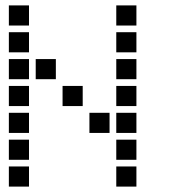

<svg xmlns="http://www.w3.org/2000/svg" viewBox="-20 -708 640 715"><path d="M14 -688Q13 -688 13 -688Q13 -688 13 -687V-614Q13 -613 13 -613Q13 -613 14 -613H87Q88 -613 88 -613Q88 -613 88 -614V-687Q88 -688 88 -688Q88 -688 87 -688ZM414 -688Q413 -688 413 -688Q413 -688 413 -687V-614Q413 -613 413 -613Q413 -613 414 -613H487Q488 -613 488 -613Q488 -613 488 -614V-687Q488 -688 488 -688Q488 -688 487 -688ZM14 -588Q13 -588 13 -588Q13 -588 13 -587V-514Q13 -513 13 -513Q13 -513 14 -513H87Q88 -513 88 -513Q88 -513 88 -514V-587Q88 -588 88 -588Q88 -588 87 -588ZM414 -588Q413 -588 413 -588Q413 -588 413 -587V-514Q413 -513 413 -513Q413 -513 414 -513H487Q488 -513 488 -513Q488 -513 488 -514V-587Q488 -588 488 -588Q488 -588 487 -588ZM14 -488Q13 -488 13 -488Q13 -488 13 -487V-414Q13 -413 13 -413Q13 -413 14 -413H87Q88 -413 88 -413Q88 -413 88 -414V-487Q88 -488 88 -488Q88 -488 87 -488ZM114 -488Q113 -488 113 -488Q113 -488 113 -487V-414Q113 -413 113 -413Q113 -413 114 -413H187Q188 -413 188 -413Q188 -413 188 -414V-487Q188 -488 188 -488Q188 -488 187 -488ZM414 -488Q413 -488 413 -488Q413 -488 413 -487V-414Q413 -413 413 -413Q413 -413 414 -413H487Q488 -413 488 -413Q488 -413 488 -414V-487Q488 -488 488 -488Q488 -488 487 -488ZM14 -388Q13 -388 13 -388Q13 -388 13 -387V-314Q13 -313 13 -313Q13 -313 14 -313H87Q88 -313 88 -313Q88 -313 88 -314V-387Q88 -388 88 -388Q88 -388 87 -388ZM214 -388Q213 -388 213 -388Q213 -388 213 -387V-314Q213 -313 213 -313Q213 -313 214 -313H287Q288 -313 288 -313Q288 -313 288 -314V-387Q288 -388 288 -388Q288 -388 287 -388ZM414 -388Q413 -388 413 -388Q413 -388 413 -387V-314Q413 -313 413 -313Q413 -313 414 -313H487Q488 -313 488 -313Q488 -313 488 -314V-387Q488 -388 488 -388Q488 -388 487 -388ZM14 -288Q13 -288 13 -288Q13 -288 13 -287V-214Q13 -213 13 -213Q13 -213 14 -213H87Q88 -213 88 -213Q88 -213 88 -214V-287Q88 -288 88 -288Q88 -288 87 -288ZM314 -288Q313 -288 313 -288Q313 -288 313 -287V-214Q313 -213 313 -213Q313 -213 314 -213H387Q388 -213 388 -213Q388 -213 388 -214V-287Q388 -288 388 -288Q388 -288 387 -288ZM414 -288Q413 -288 413 -288Q413 -288 413 -287V-214Q413 -213 413 -213Q413 -213 414 -213H487Q488 -213 488 -213Q488 -213 488 -214V-287Q488 -288 488 -288Q488 -288 487 -288ZM14 -188Q13 -188 13 -188Q13 -188 13 -187V-114Q13 -113 13 -113Q13 -113 14 -113H87Q88 -113 88 -113Q88 -113 88 -114V-187Q88 -188 88 -188Q88 -188 87 -188ZM414 -188Q413 -188 413 -188Q413 -188 413 -187V-114Q413 -113 413 -113Q413 -113 414 -113H487Q488 -113 488 -113Q488 -113 488 -114V-187Q488 -188 488 -188Q488 -188 487 -188ZM14 -88Q13 -88 13 -88Q13 -88 13 -87V-14Q13 -13 13 -13Q13 -13 14 -13H87Q88 -13 88 -13Q88 -13 88 -14V-87Q88 -88 88 -88Q88 -88 87 -88ZM414 -88Q413 -88 413 -88Q413 -88 413 -87V-14Q413 -13 413 -13Q413 -13 414 -13H487Q488 -13 488 -13Q488 -13 488 -14V-87Q488 -88 488 -88Q488 -88 487 -88Z"/></svg>

Font: Doto Black
Style: Bold
Weight: 700
Monospace: yes
Version: Version 1.000